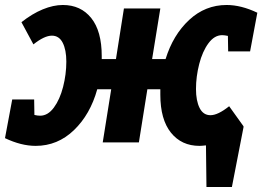

<svg xmlns="http://www.w3.org/2000/svg" viewBox="-44 -571 1052 770"><path d="M742 -214Q742 -167 756.5 -138Q771 -109 800 -109Q830 -109 875 -145L933 -64L931 -62L933 -63L886 179H784L782 12Q764 14 756 14Q684 14 641.5 -39Q599 -92 599 -191V-213H547L513 0H368L402 -213H346Q318 -112 252.5 -49Q187 14 99 14Q41 14 -24 -17L5 -172H93L94 -110Q107 -107 117 -107Q148 -107 172 -139.5Q196 -172 209 -222.5Q222 -273 222 -324Q222 -371 207.5 -399.5Q193 -428 164 -428Q134 -428 90 -393L42 -482Q85 -516 127.5 -533.5Q170 -551 208 -551Q280 -551 322 -498.5Q364 -446 364 -346V-334H421L453 -537H599L566 -334H620Q650 -431 714.5 -491Q779 -551 865 -551Q923 -551 988 -520L959 -365H871L870 -427Q856 -430 847 -430Q816 -430 792 -397.5Q768 -365 755 -314.5Q742 -264 742 -214Z"/></svg>

Font: Bitter Pro ExtraBold
Style: Italic
Weight: 800
Italic angle: -9°
Designer: Sol Matas, and Bitter project Authors
Foundry: Sol Matas
Version: Version 1.010